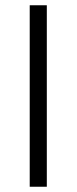

<svg xmlns="http://www.w3.org/2000/svg" viewBox="-20 -710 291 730"><path d="M158 0V-690H93V0Z"/></svg>

Font: SnT
Style: Regular
Weight: 300
Designer: Natanael Gama
Version: Version 1.001;PS 001.001;hotconv 1.0.70;makeotf.lib2.5.58329